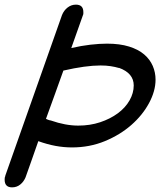

<svg xmlns="http://www.w3.org/2000/svg" viewBox="-45 -762 701 827"><path d="M262 -555Q305 -565 344.5 -569.5Q384 -574 416 -574Q471 -574 511 -561.5Q551 -549 576 -527.5Q601 -506 613 -478Q625 -450 625 -419Q625 -370 597 -318Q569 -266 520.5 -223.5Q472 -181 406.5 -154Q341 -127 265 -127Q230 -127 194.5 -133.5Q159 -140 120 -154Q106 -115 92.5 -75.5Q79 -36 65 2Q57 21 42 33Q27 45 7 45Q-25 45 -25 12Q-25 7 -24.5 3.5Q-24 0 -21 -6L-23 -3Q38 -177 99.5 -350Q161 -523 222 -697Q230 -717 246 -729.5Q262 -742 282 -742Q314 -742 314 -710Q314 -708 314 -704Q314 -700 312 -696ZM149 -252Q151 -250 153 -250Q151 -244 149.5 -238Q148 -232 146 -227L122 -260Q131 -260 136 -257.5Q141 -255 149 -252ZM468 -469Q451 -474 431.5 -477Q412 -480 388 -480Q356 -480 316 -474.5Q276 -469 228 -458Q209 -404 190.5 -353.5Q172 -303 153 -250Q158 -248 162.5 -246Q167 -244 174 -243Q237 -221 292 -221Q343 -221 386.5 -235.5Q430 -250 462.5 -274Q495 -298 513 -329.5Q531 -361 531 -394Q531 -447 467 -470Z"/></svg>

Font: Discipuli Britannica Bold
Style: Regular
Weight: 700
Designer: Peter Wiegel
Foundry: Peter Wiegel
Version: Version 0.001 2009